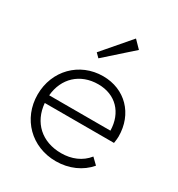

<svg xmlns="http://www.w3.org/2000/svg" viewBox="-173 -832 887 956"><g transform="rotate(30 270.0 -354.5)"><path d="M289 10C364 10 431 -20 474 -71L440 -104C405 -60 352 -38 292 -38C181 -38 106 -107 97 -214H495C498 -232 499 -245 499 -253C499 -383 409 -475 283 -475C147 -475 45 -370 45 -233C45 -94 149 10 289 10ZM97 -258C106 -360 178 -428 282 -428C382 -428 447 -360 449 -258ZM195 -562 217 -540 371 -677 330 -719Z"/></g></svg>

Font: MV Cash ExtraLight
Style: Regular
Weight: 200
Designer: Rodrigo Fuenzalida
Foundry: fragTYPE
Version: Version 1.100;Glyphs 3.1.2 (3151)